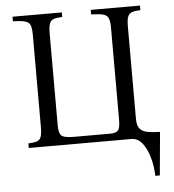

<svg xmlns="http://www.w3.org/2000/svg" viewBox="-58 -718 874 966"><g transform="rotate(-5 379.5 -235.0)"><path d="M135 -565Q135 -600 128 -615.5Q121 -631 100.5 -636Q80 -641 41 -642V-665H290V-642Q263 -641 248 -636Q233 -631 226.5 -615.5Q220 -600 220 -565V-100Q220 -58 235.5 -47Q251 -36 295 -36H480Q506 -36 518 -47Q530 -58 530 -100V-565Q530 -600 523 -615.5Q516 -631 495.5 -636Q475 -641 436 -642V-665H685V-642Q658 -641 643 -636Q628 -631 621.5 -615.5Q615 -600 615 -565V-100Q615 -66 627.5 -50Q640 -34 665.5 -29Q691 -24 730 -23L710 195H687Q686 148 673.5 103Q661 58 638.5 29Q616 0 583 0H65V-23Q92 -24 107.5 -29Q123 -34 129 -50Q135 -66 135 -100Z"/></g></svg>

Font: Bona Nova SC
Style: Regular
Weight: 400
Designer: Mateusz Machalski
Foundry: Capitalics
Version: Version 4.001; ttfautohint (v1.8.4.7-5d5b)